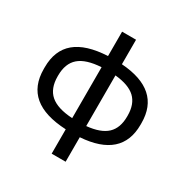

<svg xmlns="http://www.w3.org/2000/svg" viewBox="-192 -835 1129 1170"><g transform="rotate(30 372.5 -250.0)"><path d="M32.2 -255.9Q32.2 -375.5 106.7 -438Q181.2 -500.5 332 -507.8V-679.2H430.2V-506.8Q712.9 -487.3 712.9 -255.9V-244.1Q712.9 -12.7 430.2 6.8V179.2H332V7.8Q181.2 0.5 106.7 -62Q32.2 -124.5 32.2 -244.1ZM127.9 -247.1Q127.9 -162.1 176.8 -119.6Q225.6 -77.1 332 -70.8V-429.2Q225.6 -422.9 176.8 -380.4Q127.9 -337.9 127.9 -252.9ZM430.2 -71.8Q527.3 -81.1 572.3 -123.5Q617.2 -166 617.2 -247.1V-252.9Q617.2 -334 572.3 -376.5Q527.3 -418.9 430.2 -428.2Z"/></g></svg>

Font: LT Wave
Style: Regular
Weight: 400
Designer: Daniel Lyons
Version: Version 2.5 (Glyphs App)